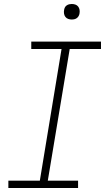

<svg xmlns="http://www.w3.org/2000/svg" viewBox="-20 -944 540 964"><path d="M22 0V-37H180L289 -698H137V-735H487V-698H330L220 -37H372V0ZM340 -846Q331 -846 322.5 -849Q314 -852 308.5 -859Q303 -866 301.5 -875.5Q300 -885 302 -895Q303 -901 306 -907Q309 -913 315 -917Q321 -921 327.5 -922.5Q334 -924 340 -924Q350 -924 358.5 -921Q367 -918 372.5 -911Q378 -904 379.5 -894.5Q381 -885 379 -875Q378 -869 374.5 -863Q371 -857 365.5 -853Q360 -849 353.5 -847.5Q347 -846 340 -846Z"/></svg>

Font: Iosevka Curly Slab XLtObl
Style: Regular
Weight: 200
Italic angle: -9°
Monospace: yes
Designer: Belleve Invis
Foundry: Belleve Invis
Version: Version 11.1.0; ttfautohint (v1.8.3)